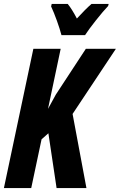

<svg xmlns="http://www.w3.org/2000/svg" viewBox="-23 -964 614 984"><path d="M148 -714H288L223 -406L263 -479L417 -714H571L349 -380L420 0H267L225 -281L190 -250L137 0H-3ZM239 -931 242 -944H324Q346 -917 371 -869Q416 -918 446 -944H534L531 -933Q506 -907 468 -859Q430 -811 413 -784H292Q284 -815 268.5 -858Q253 -901 239 -931Z"/></svg>

Font: Noto Sans Display Ex Bold Cond
Style: Italic
Weight: 800
Width: 3
Italic angle: -12°
Designer: Monotype Design team
Foundry: Monotype Imaging Inc.
Version: Version 1.000